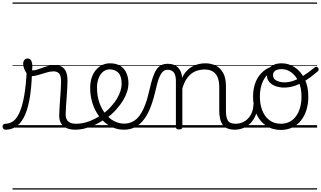

<svg xmlns="http://www.w3.org/2000/svg" viewBox="-101 -1030 2592 1550"><path d="M-55 17Q-67 17 -73.5 9.5Q-80 2 -80.5 -7Q-81 -16 -75 -23.5Q-69 -31 -57 -31Q-23 -31 6 -52Q35 -73 57 -122.5Q79 -172 94 -255Q109 -338 115 -463L157 -441Q153 -310 136 -221.5Q119 -133 90.5 -80.5Q62 -28 25 -5.5Q-12 17 -55 17ZM504 17Q479 17 456 11Q433 5 415 -8.5Q397 -22 387 -44Q377 -66 377 -97Q377 -124 379.5 -159Q382 -194 384.5 -232.5Q387 -271 389.5 -307Q392 -343 392 -374Q392 -419 376.5 -436.5Q361 -454 330 -454Q305 -454 272.5 -444Q240 -434 208 -424.5Q176 -415 150 -415Q134 -415 119.5 -431.5Q105 -448 95.5 -471.5Q86 -495 86 -514Q86 -527 90 -536.5Q94 -546 102.5 -552Q111 -558 122 -558Q142 -558 151 -540Q160 -522 160 -497Q160 -488 159.5 -479Q159 -470 158 -462Q175 -461 195.5 -467Q216 -473 239.5 -482Q263 -491 288 -497.5Q313 -504 339 -504Q375 -504 398 -491Q421 -478 432.5 -449.5Q444 -421 444 -376Q444 -345 441.5 -308.5Q439 -272 436.5 -235Q434 -198 431.5 -165Q429 -132 429 -108Q429 -68 450 -49.5Q471 -31 510 -31Q521 -31 526 -23.5Q531 -16 530.5 -7Q530 2 523.5 9.5Q517 17 504 17ZM0 490H568V500H0ZM0 -20H568V0H0ZM0 -505H568V-500H0ZM0 -1010H568V-1000H0Z M506 17Q493 17 487.5 9.5Q482 2 483.5 -7Q485 -16 492.5 -23.5Q500 -31 512 -31Q568 -31 622 -52Q676 -73 720 -105Q728 -110 734.5 -107Q741 -104 745.5 -96.5Q750 -89 750 -80.5Q750 -72 743 -67Q709 -43 669 -24Q629 -5 587.5 6Q546 17 506 17ZM568 490V500ZM568 -20V0ZM568 -505V-500ZM568 -1010V-1000Z M723 -106Q746 -122 766.5 -140.5Q787 -159 804 -180Q828 -207 845 -236.5Q862 -266 871.5 -295.5Q881 -325 881 -355Q881 -414 855 -442Q829 -470 783 -470Q773 -470 767.5 -477.5Q762 -485 763 -494.5Q764 -504 770 -511.5Q776 -519 787 -519Q840 -519 873 -496.5Q906 -474 921 -437Q936 -400 936 -358Q936 -324 924.5 -288.5Q913 -253 892 -218.5Q871 -184 842 -152Q823 -129 799.5 -108Q776 -87 751 -69ZM568 490H1012V500H568ZM568 -20H1012V0H568ZM568 -505H1012V-500H568ZM568 -1010H1012V-1000H568Z M899 17Q853 17 812.5 0Q772 -17 738 -48Q704 -79 679 -121.5Q654 -164 640.5 -214.5Q627 -265 627 -321Q627 -364 638.5 -400.5Q650 -437 672 -463.5Q694 -490 723 -504.5Q752 -519 787 -519Q798 -519 803 -511.5Q808 -504 807 -494.5Q806 -485 800 -477.5Q794 -470 783 -470Q766 -470 750.5 -463Q735 -456 722.5 -443Q710 -430 701 -412Q692 -394 687 -371.5Q682 -349 682 -323Q682 -257 700.5 -203.5Q719 -150 750 -111.5Q781 -73 820 -52.5Q859 -32 901 -32Q940 -32 972 -49Q1004 -66 1028.5 -101Q1053 -136 1072.5 -188.5Q1092 -241 1107 -311Q1120 -367 1133 -406Q1146 -445 1162.5 -469Q1179 -493 1201 -504Q1223 -515 1253 -515Q1264 -515 1269 -508Q1274 -501 1273.5 -491.5Q1273 -482 1267 -474.5Q1261 -467 1250 -467Q1235 -467 1222.5 -459Q1210 -451 1199 -433.5Q1188 -416 1178 -387.5Q1168 -359 1159 -317Q1141 -237 1118 -174.5Q1095 -112 1064 -69.5Q1033 -27 992.5 -5Q952 17 899 17ZM1012 490H1137V500H1012ZM1012 -20H1137V0H1012ZM1012 -505H1137V-500H1012ZM1012 -1010H1137V-1000H1012Z M1796 17Q1759 17 1734.5 6.5Q1710 -4 1696 -24Q1682 -44 1675.5 -72.5Q1669 -101 1669 -137V-326Q1669 -371 1657 -403Q1645 -435 1618.5 -452Q1592 -469 1549 -469Q1522 -469 1494.5 -461Q1467 -453 1443.5 -435Q1420 -417 1401.5 -387.5Q1383 -358 1371 -314V-4Q1371 6 1364.5 10.5Q1358 15 1344 15Q1331 15 1325 10.5Q1319 6 1319 -4V-374Q1319 -424 1302 -445.5Q1285 -467 1251 -467Q1240 -467 1234.5 -474.5Q1229 -482 1229.5 -491.5Q1230 -501 1236 -508Q1242 -515 1253 -515Q1281 -515 1301.5 -507Q1322 -499 1336.5 -484.5Q1351 -470 1359 -450Q1367 -430 1369 -405V-401Q1385 -435 1406 -457.5Q1427 -480 1452 -493.5Q1477 -507 1503.5 -513Q1530 -519 1556 -519Q1604 -519 1641.5 -500Q1679 -481 1701 -440.5Q1723 -400 1723 -334V-137Q1723 -82 1738.5 -56.5Q1754 -31 1802 -31Q1811 -31 1816 -23.5Q1821 -16 1820.5 -7Q1820 2 1814 9.5Q1808 17 1796 17ZM1137 490H1858V500H1137ZM1137 -20H1858V0H1137ZM1137 -505H1858V-500H1137ZM1137 -1010H1858V-1000H1137Z M1793 17Q1782 17 1776.5 9.5Q1771 2 1771.5 -7Q1772 -16 1779 -23.5Q1786 -31 1799 -31Q1832 -31 1858.5 -43Q1885 -55 1904 -76Q1923 -97 1933.5 -125Q1944 -153 1945 -186Q1946 -198 1955 -201.5Q1964 -205 1972.5 -201.5Q1981 -198 1980 -186Q1979 -142 1964.5 -104.5Q1950 -67 1925.5 -40Q1901 -13 1867 2Q1833 17 1793 17ZM1858 490V500ZM1858 -20V0ZM1858 -505V-500ZM1858 -1010V-1000Z M2166 19Q2098 19 2047 -15.5Q1996 -50 1969 -110.5Q1942 -171 1942 -250Q1942 -308 1958 -354.5Q1974 -401 2004.5 -435Q2035 -469 2078 -487Q2121 -505 2175 -505L2174 -476Q2134 -476 2101.5 -459.5Q2069 -443 2045.5 -413Q2022 -383 2009.5 -341.5Q1997 -300 1997 -250Q1997 -185 2017.5 -135.5Q2038 -86 2075.5 -58.5Q2113 -31 2166 -31Q2205 -31 2236 -46.5Q2267 -62 2288.5 -91.5Q2310 -121 2321.5 -161.5Q2333 -202 2333 -250Q2333 -321 2309.5 -371Q2286 -421 2249.5 -446.5Q2213 -472 2174 -472Q2140 -472 2121.5 -459.5Q2103 -447 2103 -423Q2103 -402 2117.5 -389Q2132 -376 2153.5 -370.5Q2175 -365 2194 -365Q2228 -365 2262.5 -376Q2297 -387 2339.5 -413Q2382 -439 2440 -486Q2448 -493 2455 -491Q2462 -489 2467 -482.5Q2472 -476 2471.5 -468Q2471 -460 2464 -454Q2403 -402 2356 -374Q2309 -346 2270 -334.5Q2231 -323 2192 -323Q2159 -323 2127 -333.5Q2095 -344 2074 -367Q2053 -390 2053 -427Q2053 -454 2068 -474.5Q2083 -495 2110 -507Q2137 -519 2174 -519Q2229 -519 2278 -487Q2327 -455 2357.5 -394.5Q2388 -334 2388 -250Q2388 -202 2378 -161Q2368 -120 2349 -87Q2330 -54 2302.5 -30Q2275 -6 2241 6.5Q2207 19 2166 19ZM1858 490H2459V500H1858ZM1858 -20H2459V0H1858ZM1858 -505H2459V-500H1858ZM1858 -1010H2459V-1000H1858Z"/></svg>

Font: Playwrite ES Deco Guides
Style: Regular
Weight: 400
Designer: Veronika Burian, José Scaglione
Foundry: TypeTogether
Version: Version 1.003